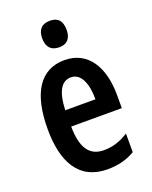

<svg xmlns="http://www.w3.org/2000/svg" viewBox="-143 -831 728 919"><g transform="rotate(-20 221.0 -371.5)"><path d="M226 -753C184 -753 163 -730 163 -685C163 -641 185 -618 226 -618C266 -618 287 -641 287 -685C287 -729 268 -753 226 -753ZM227 -552C103 -552 39 -452 39 -268C39 -102 98 10 244 10C296 10 342 -1 384 -26V-121C340 -93 302 -82 258 -82C185 -82 150 -134 149 -242H407V-309C407 -453 345 -552 227 -552ZM228 -464C278 -464 303 -407 303 -325H149C153 -422 181 -464 228 -464Z"/></g></svg>

Font: Noto Sans Georgian ExtraCondensed SemiBold
Style: Regular
Weight: 600
Width: 2
Designer: Monotype Design Team, Akaki Razmadze
Foundry: Google LLC
Version: Version 2.005